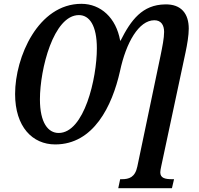

<svg xmlns="http://www.w3.org/2000/svg" viewBox="-20 -745 1044 1005"><path d="M599 240H880L891 193H880C844 193 819 187 819 157C819 151 821 138 824 125L951 -470C960 -512 968 -560 968 -595C968 -672 930 -724 844 -722C725 -720 666 -641 611 -532H609C588 -652 507 -725 406 -725C180 -725 59 -447 59 -253C59 -81 150 11 269 11C470 11 567 -190 608 -372C640 -523 707 -639 788 -639C823 -639 839 -614 839 -578C839 -545 830 -501 820 -452L699 126C687 184 655 193 617 193H609ZM287 -49C232 -49 189 -102 189 -225C189 -383 260 -666 393 -666C448 -666 487 -612 487 -492C487 -335 421 -49 287 -49Z"/></svg>

Font: Noto Serif Condensed SemiBold
Style: Italic
Weight: 600
Width: 3
Italic angle: -12°
Designer: Monotype Design Team
Foundry: Monotype Imaging Inc.
Version: Version 2.014